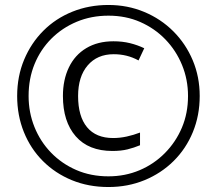

<svg xmlns="http://www.w3.org/2000/svg" viewBox="-20 -743 872 772"><path d="M432 -136Q336 -136 284.5 -195Q233 -254 233 -357Q233 -422 257 -472Q281 -522 327 -549.5Q373 -577 436 -577Q472 -577 502.5 -569.5Q533 -562 560 -549L537 -500Q513 -513 488.5 -519Q464 -525 437 -525Q371 -525 332.5 -480Q294 -435 294 -357Q294 -275 330 -231.5Q366 -188 435 -188Q462 -188 489.5 -194Q517 -200 543 -210V-159Q519 -149 493 -142.5Q467 -136 432 -136ZM416 9Q336 9 269 -18.5Q202 -46 152.5 -95.5Q103 -145 76 -212Q49 -279 49 -357Q49 -436 77 -503Q105 -570 154.5 -619.5Q204 -669 271 -696Q338 -723 416 -723Q493 -723 560 -695Q627 -667 677 -617Q727 -567 755 -500.5Q783 -434 783 -357Q783 -279 755.5 -212Q728 -145 678 -95.5Q628 -46 561 -18.5Q494 9 416 9ZM416 -34Q483 -34 541 -58.5Q599 -83 643 -127.5Q687 -172 711.5 -230Q736 -288 736 -357Q736 -423 712 -481.5Q688 -540 645 -584.5Q602 -629 544 -654.5Q486 -680 416 -680Q347 -680 288.5 -655.5Q230 -631 186.5 -587.5Q143 -544 119 -485.5Q95 -427 95 -357Q95 -291 118.5 -232.5Q142 -174 185 -129.5Q228 -85 286.5 -59.5Q345 -34 416 -34Z"/></svg>

Font: Noto Sans Syriac Eastern Light
Style: Regular
Weight: 300
Designer: Patrick Giasson and the Monotype Design Team
Foundry: Monotype Imaging Inc.
Version: Version 3.001